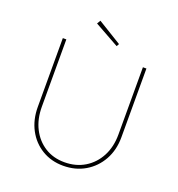

<svg xmlns="http://www.w3.org/2000/svg" viewBox="-153 -998 1051 1131"><g transform="rotate(20 372.0 -433.0)"><path d="M368 6Q293 6 234.5 -29.5Q176 -65 143 -127Q110 -189 110 -269V-700H132V-278Q132 -201 162 -142Q192 -83 245 -49.5Q298 -16 368 -16Q440 -16 495 -49.5Q550 -83 581 -142Q612 -201 612 -278V-700H634V-269Q634 -189 599.5 -127Q565 -65 505 -29.5Q445 6 368 6ZM424 -764 270 -850 283 -872 433 -780Z"/></g></svg>

Font: Lexend Thin
Style: Regular
Weight: 100
Designer: Bonnie Shaver-Troup, Thomas Jockin
Foundry: Lexend
Version: Version 1.007; ttfautohint (v1.8.3)